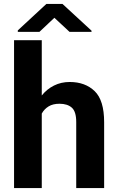

<svg xmlns="http://www.w3.org/2000/svg" viewBox="-20 -954 600 974"><path d="M191.9 -750V-469.7Q217.8 -502 253.9 -520Q290 -538.1 333.5 -538.1Q412.1 -538.1 460.2 -491.7Q508.3 -445.3 508.3 -334V0H366.7V-335Q366.7 -387.7 344.5 -407.7Q322.3 -427.7 281.7 -427.7Q248.5 -427.7 226.6 -414.3Q204.6 -400.9 191.9 -377.9V0H51.3V-750ZM296.9 -934.1 444.3 -798.3V-792.5H332.5L255.9 -863.8L180.2 -792.5H70.3V-799.8L215.3 -934.1Z"/></svg>

Font: Vazirmatn RD UI FD
Style: Bold
Weight: 700
Designer: Saber Rastikerdar
Foundry: Saber Rastikerdar
Version: Version 33.003